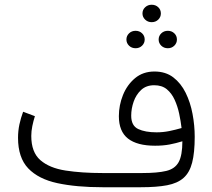

<svg xmlns="http://www.w3.org/2000/svg" viewBox="-20 -786 892 806"><path d="M578.1 -729.5Q578.1 -745.1 589.4 -755.6Q600.6 -766.1 616.7 -766.1Q633.3 -766.1 644.3 -755.6Q655.3 -745.1 655.3 -729.5Q655.3 -714.4 644.3 -703.6Q633.3 -692.9 616.7 -692.9Q600.6 -692.9 589.4 -703.6Q578.1 -714.4 578.1 -729.5ZM646 -620.1Q646 -635.3 657 -646Q668 -656.7 684.6 -656.7Q700.7 -656.7 711.7 -646.2Q722.7 -635.7 722.7 -620.1Q722.7 -605 711.7 -594.2Q700.7 -583.5 684.6 -583.5Q668 -583.5 657 -594.2Q646 -605 646 -620.1ZM510.7 -620.1Q510.7 -635.3 521.7 -646Q532.7 -656.7 549.3 -656.7Q565.4 -656.7 576.4 -646.2Q587.4 -635.7 587.4 -620.1Q587.4 -605 576.4 -594.2Q565.4 -583.5 549.3 -583.5Q532.7 -583.5 521.7 -594.2Q510.7 -605 510.7 -620.1ZM745.6 -192.9Q718.8 -184.6 691.7 -179.4Q664.6 -174.3 630.9 -174.3Q555.7 -174.3 517.3 -204.3Q479 -234.4 479 -298.3Q479 -344.2 496.3 -387.2Q513.7 -430.2 547.1 -458Q580.6 -485.8 628.4 -485.8Q675.3 -485.8 707.5 -461.2Q739.7 -436.5 759.5 -396.2Q779.3 -356 788.3 -307.6Q797.4 -259.3 797.4 -211.9Q797.4 -145 786.6 -103.3Q775.9 -61.5 750.5 -39.1Q725.1 -16.6 681.4 -8.3Q637.7 0 571.8 0H410.2Q300.8 0 221.2 -17.1Q141.6 -34.2 98.6 -79.1Q55.7 -124 55.7 -207.5Q55.7 -236.3 61.5 -263.7Q67.4 -291 77.1 -316.9L126.5 -298.3Q120.1 -278.3 115.7 -256.8Q111.3 -235.4 111.3 -215.3Q111.3 -147 149.4 -113.8Q187.5 -80.6 255.1 -70.1Q322.8 -59.6 410.2 -59.6H577.6Q641.1 -59.6 677.7 -68.4Q714.4 -77.1 730 -105.5Q745.6 -133.8 745.6 -192.9ZM637.2 -230.5Q664.6 -230.5 690.7 -235.8Q716.8 -241.2 742.2 -248.5Q738.8 -277.3 732.2 -308.6Q725.6 -339.8 713.1 -367.2Q700.7 -394.5 680.2 -411.4Q659.7 -428.2 627.4 -428.2Q593.8 -428.2 572.5 -408.4Q551.3 -388.7 541 -359.1Q530.8 -329.6 530.8 -300.3Q530.8 -258.3 560.1 -244.4Q589.4 -230.5 637.2 -230.5Z"/></svg>

Font: Vazirmatn RD FD ExtraLight
Style: Regular
Weight: 200
Designer: Saber Rastikerdar
Foundry: Saber Rastikerdar
Version: Version 33.003